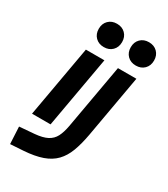

<svg xmlns="http://www.w3.org/2000/svg" viewBox="-236 -863 1058 1206"><g transform="rotate(30 293.0 -260.5)"><path d="M41 234.4 34.7 110.8 142.1 102.1Q199.2 97.2 231.9 80.1Q264.6 63 281 31Q297.4 -1 306.2 -49.8L389.2 -517.6H522.9L442.9 -65.4Q429.7 7.8 409.7 61.3Q389.6 114.7 355.7 149.9Q321.8 185.1 268.1 204.1Q214.4 223.1 133.8 228.5ZM64.9 0 156.7 -517.6H291L199.2 0ZM245.6 -587.4Q208 -587.4 184.6 -610.8Q161.1 -634.3 161.1 -671.9Q161.1 -709.5 184.6 -732.9Q208 -756.3 245.6 -756.3Q283.2 -756.3 306.6 -732.9Q330.1 -709.5 330.1 -671.9Q330.1 -634.3 306.6 -610.8Q283.2 -587.4 245.6 -587.4ZM477.5 -587.4Q439.9 -587.4 416.5 -610.8Q393.1 -634.3 393.1 -671.9Q393.1 -709.5 416.5 -732.9Q439.9 -756.3 477.5 -756.3Q515.1 -756.3 538.6 -732.9Q562 -709.5 562 -671.9Q562 -634.3 538.6 -610.8Q515.1 -587.4 477.5 -587.4Z"/></g></svg>

Font: CaskaydiaCove NFP
Style: Bold Italic
Weight: 700
Italic angle: -10°
Designer: Aaron Bell
Foundry: Saja Typeworks
Version: Version 2111.001; VTT 6.35;Nerd Fonts 3.1.1